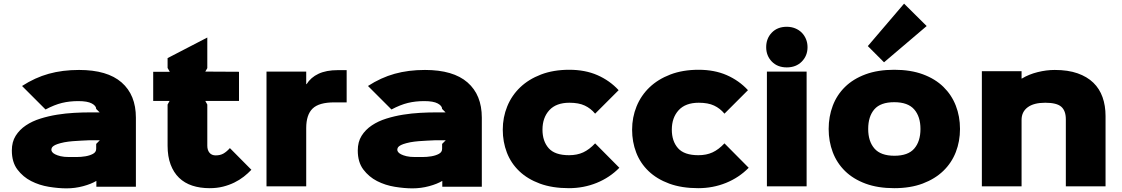

<svg xmlns="http://www.w3.org/2000/svg" viewBox="-20 -1023 6159 1054"><path d="M726 -377V2H509V-30Q481 -13 436.5 -1Q392 11 345 11Q301 11 248.5 2.5Q196 -6 151 -29Q106 -52 75.5 -92.5Q45 -133 45 -197Q45 -244 66 -277.5Q87 -311 122 -334.5Q157 -358 202 -372Q247 -386 294 -393.5Q341 -401 387 -403.5Q433 -406 471 -406H527L508 -425Q508 -442 484 -455Q460 -468 410 -468Q362 -468 320.5 -458Q279 -448 230 -422L101 -551Q172 -597 247.5 -618Q323 -639 414 -639Q569 -639 647.5 -570.5Q726 -502 726 -377ZM528 -253H506Q486 -253 469.5 -253Q453 -253 427 -251Q404 -250 379.5 -248Q355 -246 333 -242Q309 -237 295 -232Q281 -227 273.5 -221.5Q266 -216 264 -210.5Q262 -205 262 -200Q262 -195 266.5 -188.5Q271 -182 282.5 -176Q294 -170 312.5 -165.5Q331 -161 359 -161Q375 -161 400 -161Q425 -161 449 -165Q473 -169 490.5 -178.5Q508 -188 508 -206V-233Z M1360 -91Q1341 -71 1318 -53Q1295 -35 1266.5 -21Q1238 -7 1204.5 1.5Q1171 10 1131 10Q1078 10 1035.5 -4Q993 -18 963 -47Q933 -76 916.5 -120Q900 -164 900 -223V-449L911 -469H821V-629H912L900 -650V-704L1118 -817V-649L1107 -630L1292 -629V-469H1107L1118 -449V-223Q1118 -199 1130 -184.5Q1142 -170 1164 -170Q1189 -170 1206.5 -180Q1224 -190 1242 -210Z M1883 -461H1815Q1731 -461 1696 -427Q1661 -393 1661 -320V0H1443V-630H1661V-561H1663Q1686 -598 1728.5 -618Q1771 -638 1835 -638H1883Z M2625 -377V2H2408V-30Q2380 -13 2335.5 -1Q2291 11 2244 11Q2200 11 2147.5 2.5Q2095 -6 2050 -29Q2005 -52 1974.5 -92.5Q1944 -133 1944 -197Q1944 -244 1965 -277.5Q1986 -311 2021 -334.5Q2056 -358 2101 -372Q2146 -386 2193 -393.5Q2240 -401 2286 -403.5Q2332 -406 2370 -406H2426L2407 -425Q2407 -442 2383 -455Q2359 -468 2309 -468Q2261 -468 2219.5 -458Q2178 -448 2129 -422L2000 -551Q2071 -597 2146.5 -618Q2222 -639 2313 -639Q2468 -639 2546.5 -570.5Q2625 -502 2625 -377ZM2427 -253H2405Q2385 -253 2368.5 -253Q2352 -253 2326 -251Q2303 -250 2278.5 -248Q2254 -246 2232 -242Q2208 -237 2194 -232Q2180 -227 2172.5 -221.5Q2165 -216 2163 -210.5Q2161 -205 2161 -200Q2161 -195 2165.5 -188.5Q2170 -182 2181.5 -176Q2193 -170 2211.5 -165.5Q2230 -161 2258 -161Q2274 -161 2299 -161Q2324 -161 2348 -165Q2372 -169 2389.5 -178.5Q2407 -188 2407 -206V-233Z M3380 -102Q3327 -48 3255.5 -19Q3184 10 3103 10Q3012 10 2944 -15Q2876 -40 2830.5 -83.5Q2785 -127 2762.5 -185.5Q2740 -244 2740 -311Q2740 -379 2764.5 -439Q2789 -499 2835.5 -543.5Q2882 -588 2950 -614Q3018 -640 3105 -640Q3192 -640 3259.5 -610.5Q3327 -581 3376 -528L3247 -399Q3223 -428 3190 -443.5Q3157 -459 3106 -459Q3033 -459 2995.5 -418Q2958 -377 2958 -311Q2958 -248 2992 -209.5Q3026 -171 3104 -171Q3148 -171 3181.5 -186.5Q3215 -202 3247 -236Z M4090 -102Q4037 -48 3965.5 -19Q3894 10 3813 10Q3722 10 3654 -15Q3586 -40 3540.5 -83.5Q3495 -127 3472.5 -185.5Q3450 -244 3450 -311Q3450 -379 3474.5 -439Q3499 -499 3545.5 -543.5Q3592 -588 3660 -614Q3728 -640 3815 -640Q3902 -640 3969.5 -610.5Q4037 -581 4086 -528L3957 -399Q3933 -428 3900 -443.5Q3867 -459 3816 -459Q3743 -459 3705.5 -418Q3668 -377 3668 -311Q3668 -248 3702 -209.5Q3736 -171 3814 -171Q3858 -171 3891.5 -186.5Q3925 -202 3957 -236Z M4413 -764Q4413 -717 4381.5 -685Q4350 -653 4299 -653Q4248 -653 4217 -685Q4186 -717 4186 -764Q4186 -812 4217 -844Q4248 -876 4299 -876Q4324 -876 4345 -867.5Q4366 -859 4381 -844Q4396 -829 4404.5 -808.5Q4413 -788 4413 -764ZM4408 0H4190V-630H4408Z M5067 -880 4833 -681 4744 -770 4943 -1003ZM5250 -315Q5250 -247 5227 -188Q5204 -129 5158.5 -85Q5113 -41 5045.5 -15.5Q4978 10 4889 10Q4799 10 4731.5 -15Q4664 -40 4619 -84Q4574 -128 4551.5 -187.5Q4529 -247 4529 -315Q4529 -383 4551.5 -442.5Q4574 -502 4619 -546Q4664 -590 4731.5 -615Q4799 -640 4889 -640Q4979 -640 5046.5 -615Q5114 -590 5159 -546Q5204 -502 5227 -443Q5250 -384 5250 -315ZM5033 -315Q5033 -383 4998.5 -422.5Q4964 -462 4889 -462Q4814 -462 4780 -423Q4746 -384 4746 -315Q4746 -247 4780.5 -207.5Q4815 -168 4890 -168Q4965 -168 4999 -207.5Q5033 -247 5033 -315Z M6049 -386V0H5831V-368Q5831 -415 5806 -437Q5781 -459 5718 -459Q5655 -459 5621.5 -434Q5588 -409 5588 -365V0H5370V-632H5588V-592H5590Q5628 -615 5676 -627Q5724 -639 5770 -639Q5843 -639 5895.5 -620.5Q5948 -602 5982 -569Q6016 -536 6032.5 -489.5Q6049 -443 6049 -386Z"/></svg>

Font: TypoPRO Sinkin Sans
Style: 900 X Black
Weight: 950
Designer: Keith Bates
Foundry: K-Type
Version: Sinkin Sans (version 1.0)  by Keith Bates   •   © 2014   www